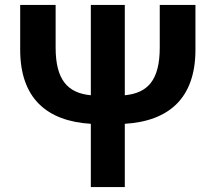

<svg xmlns="http://www.w3.org/2000/svg" viewBox="-20 -760 877 780"><path d="M629 -740V-567C629 -434 580 -382 487 -373V-740H349V-373C256 -382 206 -434 206 -567V-740H62V-558C62 -362 169 -268 349 -257V0H487V-257C667 -268 774 -362 774 -558V-740Z"/></svg>

Font: Spoqa Han Sans Neo Bold
Style: Bold
Weight: 700
Designer: [Spoqa Han Sans Neo] Dong-huui Kim  Younghwa Kang  Yujin Lee  [Noto Sans] Ryoko NISHIZUKA  (kana & ideographs); Paul D. 
Foundry: Spoqa (http://www.spoqa-han-sans.com)
Version: Version 1.000